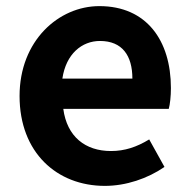

<svg xmlns="http://www.w3.org/2000/svg" viewBox="-20 -594 621 628"><path d="M323 14C392 14 463 -10 518 -48L468 -138C427 -113 388 -100 343 -100C259 -100 199 -147 187 -238H532C536 -252 539 -279 539 -306C539 -462 459 -574 305 -574C172 -574 44 -461 44 -280C44 -95 166 14 323 14ZM184 -337C196 -418 248 -460 307 -460C380 -460 413 -412 413 -337Z"/></svg>

Font: Noto Sans CJK SC
Style: Bold
Weight: 700
Designer: Ryoko NISHIZUKA 西塚涼子 (kana, bopomofo & ideographs); Paul D. Hunt (Latin, Greek & Cyrillic); Sandoll Communications 산돌커뮤니
Foundry: Adobe
Version: Version 2.004;hotconv 1.0.118;makeotfexe 2.5.65603